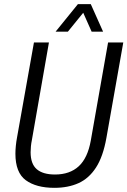

<svg xmlns="http://www.w3.org/2000/svg" viewBox="-20 -890 612 922"><path d="M241 12Q154 12 104 -24.5Q54 -61 54 -152Q54 -169 56 -189.5Q58 -210 62 -231L143 -686H215L133 -217Q130 -203 128.5 -187.5Q127 -172 127 -159Q127 -103 156.5 -77.5Q186 -52 244 -52Q315 -52 358 -91.5Q401 -131 416 -215L499 -686H572L491 -228Q475 -138 441 -85.5Q407 -33 357 -10.5Q307 12 241 12ZM247 -738 354 -870H416L475 -738H420L368 -855H401L306 -738Z"/></svg>

Font: Archivo Condensed Light
Style: Italic
Weight: 300
Width: 3
Italic angle: -10°
Designer: Hector Gatti
Foundry: Omnibus-Type
Version: Version 2.001